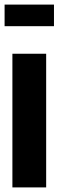

<svg xmlns="http://www.w3.org/2000/svg" viewBox="-28 -816 255 836"><path d="M-8 -796V-702H207V-796ZM26 0H173V-582H26Z"/></svg>

Font: Ranchers
Style: Regular
Weight: 400
Designer: Pablo Impallari, Brenda Gallo
Foundry: Pablo Impallari, Brenda Gallo
Version: Version 1.000